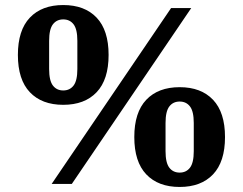

<svg xmlns="http://www.w3.org/2000/svg" viewBox="-20 -730 964 762"><path d="M231 -371Q257 -371 272 -390.5Q287 -410 287 -456V-568Q287 -614 272 -633.5Q257 -653 231 -653Q205 -653 190 -633.5Q175 -614 175 -568V-456Q175 -410 190 -390.5Q205 -371 231 -371ZM693 -45Q719 -45 734 -64.5Q749 -84 749 -130V-242Q749 -288 734 -307.5Q719 -327 693 -327Q667 -327 652 -307.5Q637 -288 637 -242V-130Q637 -84 652 -64.5Q667 -45 693 -45ZM231 -314Q146 -314 98.5 -364Q51 -414 51 -512Q51 -610 98.5 -660Q146 -710 231 -710Q316 -710 363.5 -660Q411 -610 411 -512Q411 -414 363.5 -364Q316 -314 231 -314ZM693 12Q608 12 560.5 -38Q513 -88 513 -186Q513 -284 560.5 -334Q608 -384 693 -384Q778 -384 825.5 -334Q873 -284 873 -186Q873 -88 825.5 -38Q778 12 693 12ZM659 -698H739L265 0H185Z"/></svg>

Font: IBM Plex Serif
Style: Bold
Weight: 700
Designer: Mike Abbink, Paul van der Laan, Pieter van Rosmalen
Foundry: Bold Monday
Version: Version 2.008